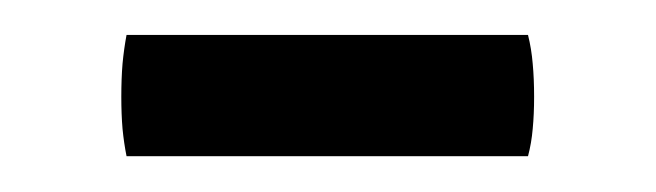

<svg xmlns="http://www.w3.org/2000/svg" viewBox="-20 -320 376 110"><path d="M52.5 -230.5Q51 -238 50.2 -246.2Q49.5 -254.5 49.5 -264.5Q49.5 -275 50.2 -283.5Q51 -292 52.5 -300H282.5Q284.5 -292 285.2 -283.5Q286 -275 286 -264.5Q286 -254.5 285.2 -246.2Q284.5 -238 282.5 -230.5Z"/></svg>

Font: Signika Light
Style: Regular
Weight: 300
Designer: Anna Giedry
Foundry: Anna Giedry
Version: Version 2.000